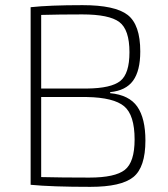

<svg xmlns="http://www.w3.org/2000/svg" viewBox="-20 -718 654 746"><path d="M408 -360V-356Q482 -349 513.5 -303.5Q545 -258 545 -172Q545 -68 498 -30Q451 8 331 8Q182 8 99 0V-690Q172 -698 301 -698Q427 -698 476 -660Q525 -622 525 -518Q525 -443 497 -404.5Q469 -366 408 -360ZM140 -374H318Q412 -375 447.5 -403.5Q483 -432 483 -515Q483 -603 443.5 -632.5Q404 -662 300 -662Q210 -662 140 -660ZM140 -341V-30Q218 -28 327 -28Q427 -28 465 -58Q503 -88 503 -176Q503 -271 462.5 -305Q422 -339 318 -341Z"/></svg>

Font: Exo 2.0 Extra Light
Style: Regular
Weight: 250
Designer: Natanael Gama
Version: Version 1.001;PS 001.001;hotconv 1.0.70;makeotf.lib2.5.58329